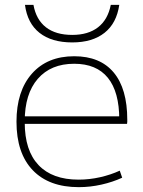

<svg xmlns="http://www.w3.org/2000/svg" viewBox="-20 -762 591 792"><path d="M305 10Q182 10 115 -60Q48 -130 48 -260Q48 -386 111.5 -458Q175 -530 286 -530Q393 -530 449 -463Q505 -396 505 -268Q505 -263 505 -259.5Q505 -256 504 -251H66V-282H483L472 -269Q472 -383 425 -441Q378 -499 286 -499Q190 -499 136 -437Q82 -375 82 -262V-257Q82 -141 139 -81Q196 -21 304 -21Q349 -21 393 -31Q437 -41 474 -58L484 -29Q445 -11 398.5 -0.5Q352 10 305 10ZM278 -587Q193 -587 143 -626.5Q93 -666 83 -742H118Q129 -681 169.5 -649.5Q210 -618 278 -618Q344 -618 384.5 -649.5Q425 -681 437 -742H472Q461 -666 411 -626.5Q361 -587 278 -587Z"/></svg>

Font: M PLUS 1 ExtraLight
Style: Regular
Weight: 250
Version: Version 1.001